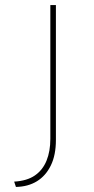

<svg xmlns="http://www.w3.org/2000/svg" viewBox="-20 -545 370 759"><path d="M43 194 36 173Q87 170 118 148.5Q149 127 164 90Q179 53 179 4V-525H201V8Q201 68 181 109Q161 150 126 171.5Q91 193 43 194Z"/></svg>

Font: Lexend Exa Thin
Style: Regular
Weight: 250
Designer: Bonnie Shaver-Troup, Thomas Jockin
Foundry: Lexend
Version: Version 1.007